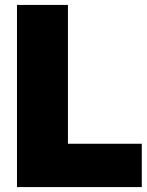

<svg xmlns="http://www.w3.org/2000/svg" viewBox="-20 -760 599 780"><path d="M49 0V-740H256V-176H556V0Z"/></svg>

Font: Encode Sans Semi Condensed Black
Style: Regular
Weight: 900
Width: 4
Designer: Multiple Designers
Foundry: Impallari Type
Version: Version 2.000